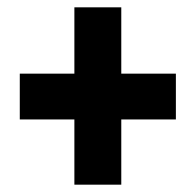

<svg xmlns="http://www.w3.org/2000/svg" viewBox="-20 -616 534 524"><path d="M311 -415V-596H183V-415H34V-290H183V-112H311V-290H460V-415Z"/></svg>

Font: Noto Sans Bengali ExtraCondensed ExtraBold
Style: Regular
Weight: 800
Width: 2
Designer: Joana Ranito - Universal Thirst; Jelle Bosma - Monotype Design Team
Foundry: Universal Thirst ehf.
Version: Version 3.000